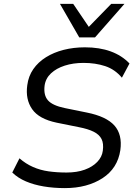

<svg xmlns="http://www.w3.org/2000/svg" viewBox="-20 -957 706 986"><path d="M313 9Q256 9 205 0.5Q154 -8 113 -25.5Q72 -43 43 -71L80 -144Q112 -116 149.5 -99.5Q187 -83 230 -77Q273 -71 322 -71Q375 -71 415 -85.5Q455 -100 479.5 -125.5Q504 -151 508 -183Q513 -220 501.5 -243Q490 -266 461 -280.5Q432 -295 385 -304L271 -327Q180 -346 145 -396.5Q110 -447 120 -519Q126 -566 151 -602Q176 -638 216 -663Q256 -688 307 -701Q358 -714 416 -714Q491 -714 548.5 -693Q606 -672 645 -631L606 -558Q570 -601 520 -617.5Q470 -634 409 -634Q356 -634 312.5 -620Q269 -606 241.5 -580Q214 -554 209 -517Q203 -468 226.5 -441.5Q250 -415 313 -402L426 -379Q526 -359 567.5 -312.5Q609 -266 598 -186Q591 -139 568 -103Q545 -67 506.5 -42Q468 -17 419.5 -4Q371 9 313 9ZM387 -765 288 -937H356L436 -819L551 -937H619L468 -765Z"/></svg>

Font: Nunito Sans 7pt
Style: Italic
Weight: 400
Italic angle: -9°
Designer: Vernon Adams
Foundry: Vernon Adams
Version: Version 3.101;gftools[0.9.27]